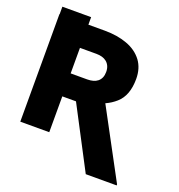

<svg xmlns="http://www.w3.org/2000/svg" viewBox="-161 -894 1111 1194"><g transform="rotate(20 395.0 -296.5)"><path d="M744.3 167.6H539.8L327.8 -237.2H237.2V0H45.5V-711.6H46.9V-761.4H237.2V-711.6H346.6Q429 -711.6 493.6 -687.9Q558.9 -664.4 596.6 -614.3Q632.1 -566.1 632.1 -495.7Q632.1 -385.7 571.4 -332.4Q556.5 -319.2 539.6 -308.2Q522.7 -297.2 503.2 -288.4L744.3 160.5ZM346.6 -389.2Q367.5 -389.2 385.1 -394Q402.7 -398.8 415.3 -409.1Q427.9 -419.4 434.8 -435.2Q441.8 -451 441.8 -473Q441.8 -495 434.5 -511.2Q427.2 -527.3 414.4 -537.8Q401.6 -548.3 384.2 -553.3Q366.8 -558.2 346.6 -558.2H237.2V-389.2Z"/></g></svg>

Font: Linik Sans Black
Style: Regular
Weight: 900
Designer: Fonts by Rasmus Andersson / Changes by Cristiano Sobral with parts from Marc Monis
Foundry: rsms
Version: Version 3.020; ttfautohint (v1.6)